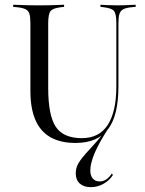

<svg xmlns="http://www.w3.org/2000/svg" viewBox="-20 -591 613 809"><path d="M362.9 197.6Q333.1 197.6 316.1 182.3Q299.2 166.9 299.2 139.5Q299.2 116.1 310.9 96.4Q322.6 76.6 341.5 56Q360.5 35.5 383.5 9.7Q406.5 -16.1 429.8 -50.8H437.1Q396.8 11.3 378.6 54.4Q360.5 97.6 360.5 127.4Q360.5 149.2 371 161.3Q381.5 173.4 400 173.4Q429.8 173.4 451.6 139.5L455.6 146.8Q440.3 170.2 415.3 183.9Q390.3 197.6 362.9 197.6ZM108.1 -369.4V-492.7Q108.1 -519.4 104 -532.7Q100 -546 87.9 -552Q75.8 -558.1 52.4 -560.5L35.5 -562.1V-571Q46 -571 61.3 -570.2Q76.6 -569.4 96 -569Q115.3 -568.5 137.1 -568.5H145.2H153.2Q174.2 -568.5 192.7 -569Q211.3 -569.4 225.8 -570.2Q240.3 -571 250 -571V-562.1L236.3 -560.5Q202.4 -556.5 192.7 -544Q183.1 -531.5 183.1 -492.7V-369.4ZM298.4 11.3Q234.7 11.3 192.3 -12.9Q150 -37.1 129 -85.9Q108.1 -134.7 108.1 -208.1V-369.4H183.1V-221Q183.1 -104.8 214.9 -56.9Q246.8 -8.9 325 -8.9Q397.6 -8.9 433.9 -64.5Q470.2 -120.2 470.2 -227.4V-369.4H479V-226.6Q479 -104 435.1 -46.4Q391.1 11.3 298.4 11.3ZM470.2 -369.4V-492.7Q470.2 -531.5 460.9 -544Q451.6 -556.5 416.9 -560.5L403.2 -562.1V-571Q414.5 -570.2 433.1 -569.4Q451.6 -568.5 474.2 -568.5Q490.3 -568.5 504.8 -569Q519.4 -569.4 531.5 -570.2Q543.5 -571 551.6 -571V-562.1L533.9 -560.5Q510.5 -558.1 498.8 -551.6Q487.1 -545.2 483.1 -531.9Q479 -518.5 479 -492.7V-369.4Z"/></svg>

Font: Playfair 144pt SemiCondensed Light
Style: Regular
Weight: 300
Width: 4
Designer: Claus Eggers Sørensen
Foundry: Claus Eggers Sørensen
Version: Version 2.203